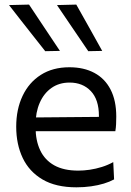

<svg xmlns="http://www.w3.org/2000/svg" viewBox="-20 -798 567 829"><path d="M310.2 10.8Q221.2 10.8 163.6 -23.1Q106 -57 78 -116.1Q50 -175.1 50 -251Q50 -326 77.5 -384Q104.9 -442 156.4 -474.8Q207.8 -507.6 279.6 -507.6Q342.3 -507.6 387.7 -483.1Q433.1 -458.7 457.5 -411.2Q482 -363.8 482 -294.6Q482 -276.1 481.2 -261.3Q480.5 -246.4 478 -231.6L405.5 -268.2Q406.5 -275.8 406.8 -283.1Q407.1 -290.5 407.1 -297.4Q407.1 -368.1 372.1 -404.8Q337.1 -441.5 280.6 -441.5Q235.1 -441.5 202.2 -418.2Q169.3 -395 151.5 -354.1Q133.6 -313.2 133.6 -260.6V-249Q133.6 -191.1 153.6 -149Q173.5 -106.9 214.3 -84.1Q255.2 -61.3 318 -61.3Q341.5 -61.3 367.6 -65.1Q393.8 -69 419.7 -77.1Q445.7 -85.2 469 -98.1L472.6 -23.4Q453.6 -13.1 428.5 -5.4Q403.4 2.3 373.3 6.5Q343.3 10.8 310.2 10.8ZM84.6 -231.6V-290.5L427.3 -293.5L478 -274.4V-231.6ZM175.3 -577Q149.5 -609.7 123.6 -642.5Q97.6 -675.3 71.5 -708.7Q45.5 -742.1 18.9 -776.1L105.4 -778.2Q138.2 -728.9 171.7 -678.6Q205.2 -628.3 238.7 -578.2ZM361.2 -577Q339.1 -609.7 316.7 -642.5Q294.3 -675.3 271.7 -708.7Q249 -742.1 226 -776.1L309.4 -778.2Q337.3 -728.9 365.2 -678.9Q393.2 -629 421.3 -578.2Z"/></svg>

Font: Commissioner Thin
Style: Regular
Weight: 100
Designer: Kostas Bartsokas
Foundry: Kostas Bartsokas
Version: Version 1.001;gftools[0.9.23]